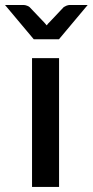

<svg xmlns="http://www.w3.org/2000/svg" viewBox="-57 -740 367 760"><path d="M69.8 -509.8H176.8V0H69.8ZM217.8 -720.2H290L176.3 -584.5H76.7L-37.1 -720.2H37.6Q42.5 -720.2 50.3 -717.3Q56.2 -715.3 60.1 -711.9L118.2 -650.9Q118.7 -650.4 122.3 -646.2Q126 -642.1 127.9 -639.6Q128.9 -641.1 130.9 -643.3Q132.8 -645.5 132.8 -646L137.7 -650.9L195.3 -711.9Q197.8 -713.4 205.6 -717.3Q213.4 -720.2 217.8 -720.2Z"/></svg>

Font: Lato-SemiBold
Style: Regular
Weight: 500
Designer: Lukasz Dziedzic with Adam Twardoch and Botio Nikoltchev
Foundry: tyPoland Lukasz Dziedzic
Version: ""